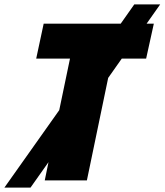

<svg xmlns="http://www.w3.org/2000/svg" viewBox="-89 -822 750 875"><path d="M115 0H307L404 -467L466 -555H577L612 -714H579L641 -802H523L461 -714H110L76 -555H230L181 -320L-69 33H50L132 -83Z"/></svg>

Font: Noto Sans UI Black
Style: Italic
Weight: 900
Italic angle: -372°
Designer: Monotype Design Team
Foundry: Monotype Imaging Inc.
Version: Version 1.901